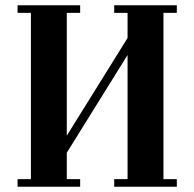

<svg xmlns="http://www.w3.org/2000/svg" viewBox="-20 -713 742 733"><path d="M47 0V-29H98V-664H47V-693H286V-664H235V-195L467 -568V-664H416V-693H655V-664H604V-29H655V0H416V-29H467V-503L235 -130V-29H286V0Z"/></svg>

Font: Monomakh
Style: Regular
Weight: 400
Version: Version 1.200; ttfautohint (v1.8.4.7-5d5b)